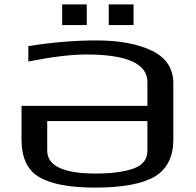

<svg xmlns="http://www.w3.org/2000/svg" viewBox="-20 -844 891 874"><path d="M78 -362V-209C78 -127 104 -70 158 -38C212 -6 297 10 413 10C537 10 627 -7 684 -40C740 -73 769 -130 769 -209V-464C769 -532 736 -582 672 -613C607 -644 523 -660 420 -660C318 -660 214 -651 109 -634V-564C215 -585 303 -596 373 -596C558 -596 651 -554 651 -471V-362ZM195 -293H651V-158C651 -119 630 -92 588 -77C546 -62 489 -54 416 -54C269 -54 195 -89 195 -158ZM375 -730V-824H263V-730ZM588 -730V-824H475V-730Z"/></svg>

Font: Gamestation Extended
Style: Regular
Weight: 400
Width: 7
Designer: Jonas Hecksher
Foundry: Jonas Hecksher, Playtypeª, e-types AS
Version: Version 1.003